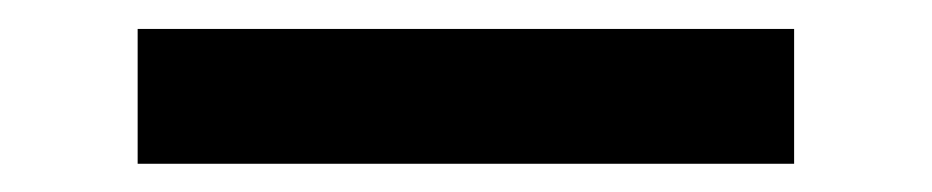

<svg xmlns="http://www.w3.org/2000/svg" viewBox="-20 -398 660 136"><path d="M77.5 -282H542.5V-377.5H77.5Z"/></svg>

Font: Monaspace Argon Medium
Style: Regular
Weight: 500
Designer: Riley Cran & the Lettermatic Team
Foundry: Lettermatic
Version: Version 1.000 (Monaspace Argon)